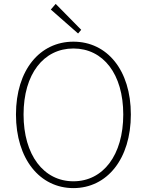

<svg xmlns="http://www.w3.org/2000/svg" viewBox="-20 -953 754 986"><path d="M357 13C529 13 652 -136 652 -365C652 -594 529 -739 357 -739C185 -739 62 -594 62 -365C62 -136 185 13 357 13ZM357 -22C204 -22 101 -157 101 -365C101 -573 204 -704 357 -704C510 -704 613 -573 613 -365C613 -157 510 -22 357 -22ZM381 -781 397 -800 266 -933 241 -904Z"/></svg>

Font: Harano Aji Gothic ExtraLight
Style: Regular
Weight: 250
Foundry: Masamichi Hosoda
Version: HaranoAjiGothic-ExtraLight version 20230610;ttx 4.39.4